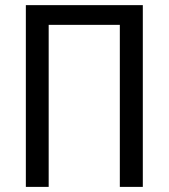

<svg xmlns="http://www.w3.org/2000/svg" viewBox="-20 -731 661 751"><path d="M538.6 0V-710.9H81.1V0H170.4V-633.8H448.7V0Z"/></svg>

Font: Roboto Condensed
Style: Regular
Weight: 400
Designer: Google
Version: Version 2.134; 2016